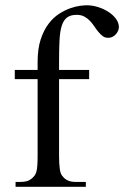

<svg xmlns="http://www.w3.org/2000/svg" viewBox="-20 -715 475 735"><path d="M435.1 -610.8Q435.1 -604.5 432.1 -597.4Q429.2 -590.3 423.8 -584.2Q418.5 -578.1 411.1 -574.2Q403.8 -570.3 395.5 -570.3Q382.8 -569.8 373.8 -576.4Q364.7 -583 356.7 -592.8Q348.6 -602.5 341.1 -614Q333.5 -625.5 324.2 -635.3Q314.9 -645 302.7 -651.6Q290.5 -658.2 273.4 -658.2Q250 -658.2 236.6 -647.9Q223.1 -637.7 216.3 -616Q209.5 -594.2 207.8 -560.5Q206.1 -526.9 206.1 -479.5V-447.3H321.3V-412.1H206.1V-118.7Q206.1 -87.4 209 -67.4Q211.9 -47.4 220.2 -39.6Q236.3 -18.6 268.6 -18.6H308.6V0H39.6V-18.6H59.6Q71.3 -18.6 82 -21.2Q92.8 -23.9 104 -33.7Q109.9 -39.1 113.8 -44.9Q117.7 -50.8 119.9 -60.1Q122.1 -69.3 123 -83.3Q124 -97.2 124 -118.7V-412.1H36.6V-447.3H124V-477.5Q124 -528.3 135.7 -564Q147.5 -599.6 165.8 -623.8Q184.1 -647.9 206.3 -662.1Q228.5 -676.3 249.5 -683.6Q270.5 -690.9 287.4 -692.9Q304.2 -694.8 312 -694.8Q333.5 -694.8 355.2 -688Q377 -681.2 394.8 -669.7Q412.6 -658.2 423.8 -643.1Q435.1 -627.9 435.1 -610.8Z"/></svg>

Font: Doulos SIL Am
Style: Regular
Weight: 400
Designer: Walt Agee, Victor Gaultney, Peter Martin, Debbi Hosken, Becca Hirsbrunner
Foundry: SIL International
Version: Version 5.000